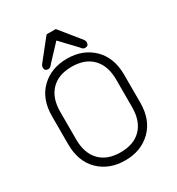

<svg xmlns="http://www.w3.org/2000/svg" viewBox="-191 -918 961 1045"><g transform="rotate(-30 290.0 -395.5)"><path d="M158.2 -670.9 260.7 -799.8H318.4L422.9 -670.9Q428.7 -663.1 428.7 -653.3Q428.7 -630.9 406.2 -630.9Q395.5 -630.9 387.7 -640.1Q379.9 -649.4 378.9 -650.4L290 -744.1L202.1 -650.4Q200.2 -648.4 197.3 -644.5Q194.3 -640.6 192.4 -639.2Q190.4 -637.7 188.5 -635.7Q184.6 -631.8 174.8 -630.9Q152.3 -630.9 152.3 -653.3Q152.3 -663.1 158.2 -670.9ZM63.5 -222.7V-398.4Q63.5 -506.8 127 -568.4Q190.4 -629.9 290 -629.9Q389.6 -629.9 453.1 -567.9Q516.6 -505.9 516.6 -398.4V-222.7Q516.6 -115.2 453.1 -53.2Q389.6 8.8 290 8.8Q190.4 8.8 127 -52.7Q63.5 -114.3 63.5 -222.7ZM114.3 -397.5V-223.6Q114.3 -137.7 160.2 -89.8Q206.1 -42 290 -42Q374 -42 419.9 -89.8Q465.8 -137.7 465.8 -223.6V-397.5Q465.8 -483.4 419.9 -531.2Q374 -579.1 290 -579.1Q206.1 -579.1 160.2 -531.2Q114.3 -483.4 114.3 -397.5Z"/></g></svg>

Font: Jura
Style: Book
Weight: 400
Version: Version 2.5